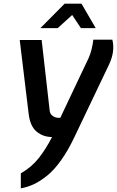

<svg xmlns="http://www.w3.org/2000/svg" viewBox="-20 -750 640 1051"><path d="M201 -596 334 -730H426L504 -596H423L375 -668L296 -596ZM88 -531H208L252 -144Q253 -136 256 -130Q259 -124 263 -120Q267 -116 272 -113Q277 -110 281 -108.5Q285 -107 290.5 -106Q296 -105 299 -105Q302 -105 305.5 -105Q309 -105 310 -105L465 -432Q483 -471 491 -533H595Q611 -469 577 -397L388 -1Q353 73 315 126.5Q277 180 238.5 211Q200 242 166 258Q132 274 94 281V199Q153 165 192 115.5Q231 66 265 0Q216 0 180.5 -29.5Q145 -59 137 -126Z"/></svg>

Font: Exo
Style: DemiBoldItalic
Weight: 600
Designer: Natanael Gama
Version: Version 1